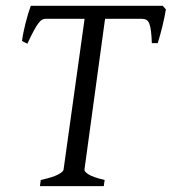

<svg xmlns="http://www.w3.org/2000/svg" viewBox="-20 -635 586 655"><path d="M334 0H116.2L119.1 -21Q161.1 -30.3 178.5 -39.8Q195.8 -49.3 196.8 -56.2L268.6 -570.8H136.2Q129.9 -570.8 124.3 -568.1Q118.7 -565.4 111.8 -556.6Q105 -547.9 95.7 -531Q86.4 -514.2 73.2 -485.8L55.2 -495.1Q56.6 -507.8 59.8 -523.7Q63 -539.6 67.1 -555.9Q71.3 -572.3 75.9 -587.6Q80.6 -603 85 -615.2H535.2L545.9 -603Q543.9 -591.3 541 -576.4Q538.1 -561.5 534.2 -545.9Q530.3 -530.3 526.1 -515.1Q522 -500 518.1 -487.8H498Q497.1 -512.2 495.1 -528.3Q493.2 -544.4 489.5 -554Q485.8 -563.5 479.7 -567.1Q473.6 -570.8 463.9 -570.8H338.4L268.1 -56.2Q267.1 -49.8 282.2 -40Q297.4 -30.3 336.9 -21Z"/></svg>

Font: Gentium Plus Cyr
Style: Italic
Weight: 400
Italic angle: -8°
Designer: J. Victor Gaultney, Annie Olsen, Iska Routamaa, Becca Hirsbrunner
Foundry: SIL International
Version: Version 5.000